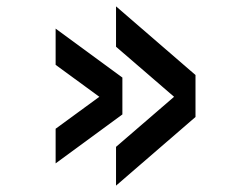

<svg xmlns="http://www.w3.org/2000/svg" viewBox="-20 -636 790 604"><path d="M595 -400V-268L345 -52V-174L563 -362V-301L345 -489V-616ZM365 -392V-276L155 -122V-231L337 -364V-299L155 -432V-546Z"/></svg>

Font: Martian Mono VF sWd Rg
Style: Regular
Weight: 400
Width: 6
Monospace: yes
Designer: Roman Shamin
Foundry: Evil Martians
Version: Version 1.100